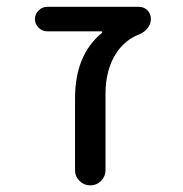

<svg xmlns="http://www.w3.org/2000/svg" viewBox="-20 -567 540 566"><path d="M280.3 -469.7Q282.2 -471.7 281.2 -473.1Q280.3 -474.6 278.3 -474.6H119.1Q104.5 -474.6 93.8 -485.4Q83 -496.1 83 -510.7Q83 -525.4 93.8 -536.1Q104.5 -546.9 119.1 -546.9H389.6Q404.3 -546.9 414.6 -536.6Q424.8 -526.4 424.8 -511.2Q424.8 -496.1 415 -483.9Q405.3 -471.7 390.6 -465.8Q350.6 -450.2 325.2 -414.1Q291 -364.3 291 -290V-65.4Q291 -46.9 277.8 -33.7Q264.6 -20.5 246.1 -20.5Q227.5 -20.5 214.4 -33.7Q201.2 -46.9 201.2 -65.4V-276.4Q201.2 -405.3 280.3 -469.7Z"/></svg>

Font: Rounded Mgen+ 1m regular
Style: Regular
Weight: 400
Designer: [Source Han Sans]
Ryoko NISHIZUKA  (kana & ideographs); Paul D. Hunt (Latin, Greek & Cyrillic); Wenlong ZHANG  (bopomofo
Version: Version 1.059.20150602